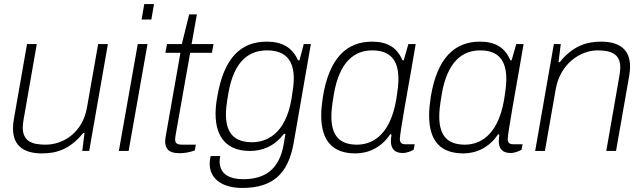

<svg xmlns="http://www.w3.org/2000/svg" viewBox="-20 -743 3165 945"><path d="M186 12C256 12 323 -6 390 -89H396L385 0H419L511 -526H463L408 -213C386 -88 289 -31 205 -31C140 -31 92 -46 92 -116C92 -127 94 -141 96 -154L161 -526H113L48 -155C45 -139 44 -124 44 -110C44 -22 102 12 186 12Z M677 -647H725L738 -723H690ZM565 0H613L706 -526H658Z M863 11C885 11 916 7 939 -3L944 -31H877C850 -31 842 -39 842 -58C842 -66 844 -76 846 -88L916 -483H1023L1031 -526H923L949 -672H911L875 -526H802L794 -483H868L796 -74C794 -64 793 -55 793 -47C793 -10 811 11 863 11Z M1172 182C1321 182 1399 115 1426 -43L1510 -526H1475L1454 -446H1447C1419 -509 1369 -538 1293 -538C1167 -538 1083 -461 1050 -270C1044 -238 1041 -210 1041 -184C1041 -60 1103 0 1211 0C1267 0 1330 -21 1377 -84H1385C1382 -66 1379 -49 1376 -31C1355 86 1289 139 1177 139C1113 139 1061 116 1061 51C1061 43 1062 34 1064 25H1017C1013 40 1012 54 1012 62C1012 144 1083 182 1172 182ZM1221 -43C1137 -43 1092 -84 1092 -180C1092 -202 1094 -226 1104 -284C1132 -448 1210 -495 1294 -495C1385 -495 1426 -447 1426 -356C1426 -333 1423 -307 1415 -258C1385 -76 1285 -43 1221 -43Z M1730 12C1793 12 1858 -17 1901 -83L1907 -80C1905 -69 1904 -58 1904 -49C1904 -11 1922 10 1962 10C1983 10 2003 1 2016 -6L2021 -33H1974C1956 -33 1948 -42 1948 -58C1948 -89 1991 -323 2006 -410L2026 -526H1990L1967 -446H1961C1934 -510 1886 -538 1811 -538C1686 -538 1600 -457 1569 -265C1564 -232 1561 -201 1561 -175C1561 -44 1622 12 1730 12ZM1737 -31C1655 -31 1611 -72 1611 -169C1611 -192 1613 -219 1623 -278C1651 -445 1729 -495 1812 -495C1902 -495 1941 -446 1941 -354C1941 -330 1938 -302 1930 -252C1898 -64 1800 -31 1737 -31Z M2261 12C2324 12 2389 -17 2432 -83L2438 -80C2436 -69 2435 -58 2435 -49C2435 -11 2453 10 2493 10C2514 10 2534 1 2547 -6L2552 -33H2505C2487 -33 2479 -42 2479 -58C2479 -89 2522 -323 2537 -410L2557 -526H2521L2498 -446H2492C2465 -510 2417 -538 2342 -538C2217 -538 2131 -457 2100 -265C2095 -232 2092 -201 2092 -175C2092 -44 2153 12 2261 12ZM2268 -31C2186 -31 2142 -72 2142 -169C2142 -192 2144 -219 2154 -278C2182 -445 2260 -495 2343 -495C2433 -495 2472 -446 2472 -354C2472 -330 2469 -302 2461 -252C2429 -64 2331 -31 2268 -31Z M2614 0H2662L2715 -303C2737 -431 2838 -495 2920 -495C2985 -495 3033 -480 3033 -410C3033 -400 3031 -386 3029 -372L2964 0H3012L3077 -371C3080 -387 3081 -402 3081 -416C3081 -504 3023 -538 2939 -538C2871 -538 2802 -520 2735 -437H2729L2740 -526H2706Z"/></svg>

Font: Archivo Thin
Style: Italic
Weight: 100
Italic angle: -10°
Designer: Hector Gatti
Foundry: Omnibus-Type
Version: Version 2.001